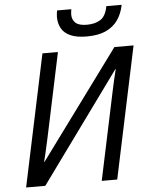

<svg xmlns="http://www.w3.org/2000/svg" viewBox="-61 -988 805 1037"><g transform="rotate(-5 341.5 -469.0)"><path d="M436 -784Q381 -784 347.5 -799Q314 -814 299 -841Q284 -868 284 -903Q284 -913 285.5 -923Q287 -933 288 -938H365Q364 -929 363 -922.5Q362 -916 362 -909Q362 -881 380.5 -864Q399 -847 442 -847Q486 -847 515.5 -865.5Q545 -884 555 -938H638Q629 -891 605 -856.5Q581 -822 540 -803Q499 -784 436 -784ZM38 0 189 -714H273L190 -321Q184 -291 175.5 -253Q167 -215 159.5 -181Q152 -147 147 -129H149L579 -714H683L532 0H448L532 -397Q539 -431 547 -468.5Q555 -506 562.5 -539.5Q570 -573 576 -595H574L142 0Z"/></g></svg>

Font: Noto Sans Display
Style: Italic
Weight: 400
Italic angle: -12°
Designer: Monotype Design Team
Foundry: Monotype Imaging Inc.
Version: Version 2.003